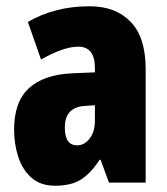

<svg xmlns="http://www.w3.org/2000/svg" viewBox="-20 -583 534 613"><path d="M266 -563Q349 -563 397 -513.5Q445 -464 445 -363V0H328L301 -73H298Q271 -31 239.5 -10.5Q208 10 156 10Q109 10 80 -16Q51 -42 38 -83Q25 -124 25 -169Q25 -258 72.5 -301.5Q120 -345 211 -349L283 -352V-366Q283 -434 230 -434Q183 -434 111 -393L69 -513Q110 -537 159.5 -550Q209 -563 266 -563ZM253 -245Q187 -242 187 -176Q187 -119 226 -119Q250 -119 266.5 -141Q283 -163 283 -198V-247Z"/></svg>

Font: Noto Sans Kannada ExtraCondensed Black
Style: Regular
Weight: 900
Width: 2
Designer: Jelle Bosma - Monotype Design Team
Foundry: Monotype Imaging Inc.
Version: Version 2.005; ttfautohint (v1.8.4.7-5d5b)